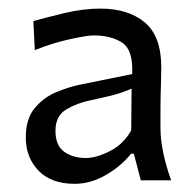

<svg xmlns="http://www.w3.org/2000/svg" viewBox="-20 -791 459 458"><path d="M158.2 -352.5Q102.1 -352.5 71.8 -384Q41.5 -415.5 41.5 -462.9Q41.5 -508.3 63.5 -533.9Q85.4 -559.6 115 -571.5Q144.5 -583.5 167.5 -588.4L295.4 -614.3Q297.9 -671.9 271.5 -689.2Q245.1 -706.5 203.1 -706.5Q188 -706.5 146.7 -697.5Q105.5 -688.5 63 -671.4L59.6 -740.7Q88.9 -749 133.8 -759.8Q178.7 -770.5 219.2 -770.5Q286.1 -770.5 325.4 -737.5Q364.7 -704.6 364.7 -630.4Q364.7 -612.3 363.8 -584.5Q362.8 -556.6 362.8 -530.8V-484.9Q362.8 -432.6 388.2 -360.8H315.9L299.3 -424.3H292.5Q269.5 -395 232.9 -373.8Q196.3 -352.5 158.2 -352.5ZM185.1 -414.1Q209.5 -414.1 241.9 -430.4Q274.4 -446.8 293 -480L293.9 -579.6Q283.7 -574.7 265.1 -568.6Q246.6 -562.5 196.3 -551.8Q164.1 -545.4 138.2 -530Q112.3 -514.6 112.3 -479Q112.3 -443.8 133.1 -429Q153.8 -414.1 185.1 -414.1Z"/></svg>

Font: Pinar Medium
Style: Regular
Weight: 500
Designer: Amin Abedi
Version: Version 3.000